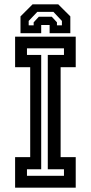

<svg xmlns="http://www.w3.org/2000/svg" viewBox="-20 -870 421 890"><path d="M50 0V-141.5H120V-558.5H50V-700H331V-558.5H261V-141.5H331V0ZM105 -55H276.5V-85.5H201.5V-615.5H276.5V-646H105V-615.5H171V-85.5H105ZM250 -850 306 -794V-716H210V-754H171V-716H75V-794L131 -850ZM227.5 -815H153L113 -773V-752.5H136V-766.5L160 -792.5H220L244 -766.5V-752.5H267V-773Z"/></svg>

Font: Tourney Condensed SemiBold
Style: Regular
Weight: 600
Width: 3
Designer: Tyler Finck
Foundry: Etcetera Type Co
Version: Version 1.010; ttfautohint (v1.8.3)